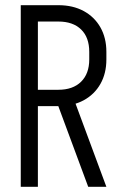

<svg xmlns="http://www.w3.org/2000/svg" viewBox="-20 -720 470 740"><path d="M320 0 191 -348H261L390 0ZM86 -311V-374H206V-311ZM86 -637V-700H206V-637ZM324 -490V-521H390V-490ZM390 -520H324Q324 -576 292.5 -606.5Q261 -637 205 -637V-700Q261 -700 302.5 -677.5Q344 -655 367 -614.5Q390 -574 390 -520ZM390 -491Q390 -437 367 -396.5Q344 -356 302.5 -333.5Q261 -311 205 -311V-374Q261 -374 292.5 -405Q324 -436 324 -491ZM60 0V-700H126V0Z"/></svg>

Font: Akshar Light
Style: Regular
Weight: 300
Designer: Tall Chai
Foundry: Tall Chai
Version: Version 1.100